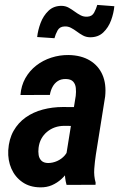

<svg xmlns="http://www.w3.org/2000/svg" viewBox="-20 -767 499 797"><path d="M253.4 -114.3 294.4 -369.1Q296.4 -385.7 294.7 -401.9Q293 -418 283.7 -428.2Q274.4 -438.5 253.9 -439Q233.4 -439.5 219.7 -430.4Q206.1 -421.4 198 -406.2Q189.9 -391.1 187 -373L64.9 -372.6Q67.9 -411.6 85.2 -442.4Q102.5 -473.1 130.4 -494.9Q158.2 -516.6 193.1 -527.8Q228 -539.1 265.1 -538.6Q316.9 -537.6 352.8 -516.1Q388.7 -494.6 405.3 -456.5Q421.9 -418.5 416.5 -366.7L377.9 -125Q373.5 -96.2 371.3 -66.4Q369.1 -36.6 377 -8.8L376.5 0L256.3 0.5Q248.5 -27.3 249.3 -56.6Q250 -85.9 253.4 -114.3ZM305.2 -322.3 292.5 -244.1 247.1 -244.6Q226.1 -244.6 208 -238.3Q189.9 -231.9 175.3 -219.7Q160.6 -207.5 151.6 -190.9Q142.6 -174.3 140.1 -153.3Q138.2 -137.7 140.4 -123.5Q142.6 -109.4 151.9 -100.1Q161.1 -90.8 179.2 -90.3Q198.7 -90.3 217.3 -98.6Q235.8 -106.9 248.8 -121.8Q261.7 -136.7 264.6 -156.7L286.1 -105.5Q278.3 -82 265.6 -61Q252.9 -40 235.1 -23.9Q217.3 -7.8 195.6 1.7Q173.8 11.2 147 10.7Q103.5 10.3 73 -11Q42.5 -32.2 27.3 -66.9Q12.2 -101.6 14.2 -143.1Q17.1 -189.9 36.4 -223.9Q55.7 -257.8 86.9 -279.8Q118.2 -301.8 158 -312.3Q197.8 -322.8 241.2 -322.8ZM383.8 -746.6 454.6 -741.2Q452.1 -712.9 441.2 -682.9Q430.2 -652.8 408.7 -632.3Q387.2 -611.8 353 -612.3Q336.9 -612.8 324 -619.9Q311 -627 299.1 -636Q287.1 -645 274.4 -651.6Q261.7 -658.2 247.1 -657.2Q227.5 -656.2 219 -640.6Q210.4 -625 206.1 -608.4L134.3 -613.3Q137.2 -641.1 148.4 -671.4Q159.7 -701.7 181.4 -722.4Q203.1 -743.2 236.8 -742.7Q252.4 -742.2 265.1 -735.1Q277.8 -728 290 -719Q302.2 -710 314.9 -703.4Q327.6 -696.8 342.8 -697.8Q362.3 -698.7 370.8 -714.8Q379.4 -731 383.8 -746.6Z"/></svg>

Font: Roboto Condensed SemiBold
Style: Italic
Weight: 600
Italic angle: -12°
Designer: Christian Robertson
Foundry: Google
Version: Version 3.008; 2023